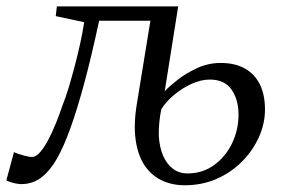

<svg xmlns="http://www.w3.org/2000/svg" viewBox="-50 -552 858 584"><path d="M426.5 -489H251.5Q228.5 -381.5 206.8 -300.8Q185 -220 164.5 -163Q144 -106 123.5 -70Q103 -33.5 76.5 -12.8Q50 8 14.5 8Q7 8 -3.2 5.8Q-13.5 3.5 -21.5 0.8Q-29.5 -2 -30.5 -4L-7.5 -89.5Q-5 -87.5 5.5 -84Q16 -80.5 28 -77.5Q40 -74.5 47 -74.5Q59 -74.5 71.5 -88.5Q84 -102.5 96.2 -125.5Q108.5 -148.5 119.8 -176.5Q131 -204.5 140.5 -232.5Q149.5 -254.5 158.8 -285.2Q168 -316 177.2 -350.8Q186.5 -385.5 194 -420Q201.5 -454.5 206 -484.5L119.5 -503L123 -532.5H492ZM512 11.5Q472.5 11.5 441 -3.8Q409.5 -19 389.2 -49.8Q369 -80.5 362.5 -127.5Q356 -174.5 366.5 -237.5L408 -492L438 -516L492 -532.5L451 -274.5Q464.5 -289 490.2 -309.2Q516 -329.5 549.8 -345Q583.5 -360.5 621.5 -360.5Q665 -360.5 695 -343.5Q725 -326.5 740.5 -295Q756 -263.5 756 -219Q756 -176.5 737.8 -135.5Q719.5 -94.5 686.8 -61.2Q654 -28 609.5 -8.2Q565 11.5 512 11.5ZM520.5 -24.5Q566 -24.5 601 -49.8Q636 -75 655.8 -116Q675.5 -157 675.5 -203.5Q675.5 -249 654.2 -279.5Q633 -310 588 -310Q561 -310 532.2 -296.8Q503.5 -283.5 479 -263Q454.5 -242.5 440.5 -219.5Q436.5 -200 434.5 -178.8Q432.5 -157.5 433 -139Q435 -104 446.2 -78.2Q457.5 -52.5 476.2 -38.5Q495 -24.5 520.5 -24.5Z"/></svg>

Font: Merriweather 72pt Light
Style: Italic
Weight: 300
Italic angle: -7.8°
Version: Version 2.101